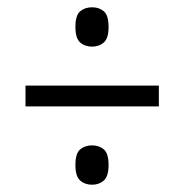

<svg xmlns="http://www.w3.org/2000/svg" viewBox="-20 -621 505 527"><path d="M50 -329V-386H416V-329ZM233 -114Q213 -114 200 -125.5Q187 -137 187 -168Q187 -200 200 -211Q213 -222 233 -222Q252 -222 265 -211Q278 -200 278 -168Q278 -137 265 -125.5Q252 -114 233 -114ZM233 -493Q213 -493 200 -504.5Q187 -516 187 -547Q187 -579 200 -590Q213 -601 233 -601Q252 -601 265 -590Q278 -579 278 -547Q278 -516 265 -504.5Q252 -493 233 -493Z"/></svg>

Font: Noto Serif Condensed
Style: Regular
Weight: 400
Width: 3
Designer: Monotype Design Team
Foundry: Monotype Imaging Inc.
Version: Version 2.015